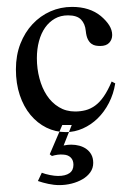

<svg xmlns="http://www.w3.org/2000/svg" viewBox="-20 -370 378 554"><path d="M312.5 -129.4Q307.6 -98.6 294.2 -72.8Q280.8 -46.9 261.7 -28.3Q242.7 -9.8 219 0.7Q195.3 11.2 170.4 11.2Q140.1 11.2 114 -1.7Q87.9 -14.6 68.1 -38.3Q48.3 -62 37.1 -95.5Q25.9 -128.9 25.9 -169.9Q25.9 -210.4 38.8 -243.7Q51.8 -276.9 74 -300.5Q96.2 -324.2 125.5 -337.2Q154.8 -350.1 188 -350.1Q238.8 -350.1 271 -323.7Q286.6 -310.5 295.2 -296.9Q303.7 -283.2 303.7 -269Q303.7 -255.9 295.2 -246.6Q286.6 -237.3 269 -237.3Q263.7 -237.3 256.8 -238.3Q250 -239.3 243.9 -243.7Q237.8 -248 233.4 -256.8Q229 -265.6 227.5 -280.8Q225.6 -301.3 213.9 -313.5Q202.1 -325.7 176.3 -325.7Q154.8 -325.7 138.2 -316.2Q121.6 -306.6 110.1 -290.3Q98.6 -273.9 92.5 -251.2Q86.4 -228.5 86.4 -202.1Q86.4 -171.9 93.8 -144Q101.1 -116.2 115 -95Q128.9 -73.7 149.7 -61Q170.4 -48.3 196.8 -48.3Q212.4 -48.3 226.8 -52Q241.2 -55.7 254.4 -65.2Q267.6 -74.7 279.3 -91.6Q291 -108.4 302.2 -134.8ZM249 100.1Q249 86.4 243.7 76.4Q238.3 66.4 229.5 60.1Q220.7 53.7 209.2 50.5Q197.8 47.4 185.5 47.4Q174.8 47.4 163.6 49.8L187 -9.3H159.7L123.5 75.2L129.9 80.1Q137.7 77.6 146.5 76.4Q155.3 75.2 164.1 76.2Q176.8 77.1 184.3 84.7Q191.9 92.3 191.9 105.5Q191.9 121.6 180.4 129.6Q168.9 137.7 147.5 137.7Q137.7 137.7 124 135Q110.4 132.3 100.6 128.4L89.4 152.3Q103.5 157.2 119.6 160.6Q135.7 164.1 151.4 164.1Q169.4 164.1 186.8 159.7Q204.1 155.3 218 147.2Q231.9 139.2 240.5 127.2Q249 115.2 249 100.1Z"/></svg>

Font: Surma
Style: Regular
Weight: 400
Designer: Sue Lloyd-Williams
Foundry: Sylheti Translation And Research
Version: Version 3.000